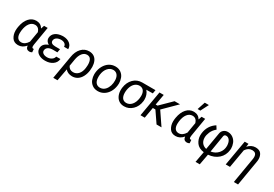

<svg xmlns="http://www.w3.org/2000/svg" viewBox="60 -2009 4966 3475"><g transform="rotate(30 2543.5 -272.0)"><path d="M448.7 -528.3 425.8 -459C397 -510.3 351.6 -536.6 289.1 -538.6C287.1 -538.6 285.2 -538.6 283.2 -538.6C225.6 -538.6 176.3 -515.6 134.8 -469.7C93.8 -423.8 65.9 -360.4 51.8 -279.3L46.4 -242.7C44.9 -227.5 43.9 -212.9 43.9 -198.7C43.9 -143.6 57.1 -95.2 84 -53.7C110.4 -12.2 151.9 9.3 209 10.3C210.4 10.3 211.9 10.3 213.4 10.3C273.9 10.3 326.2 -16.6 370.1 -70.3C375.5 -18.6 400.9 7.8 446.3 9.3C446.8 9.3 447.3 9.3 448.2 9.3C467.3 9.3 485.4 4.4 502 -5.9L497.1 -73.7L489.3 -72.3H481C467.3 -72.8 459.5 -82.5 458 -100.6C457.5 -103.5 457.5 -107.4 457.5 -111.8C457.5 -120.1 458 -130.4 460 -143.1L524.4 -528.3ZM136.2 -251C144.5 -317.4 163.6 -369.6 192.4 -407.2C221.7 -445.3 257.3 -463.9 300.8 -463.9C302.2 -463.9 304.2 -463.9 306.2 -463.9C356.4 -461.4 390.6 -431.2 408.7 -373L371.6 -153.8C334 -92.8 289.1 -62.5 236.8 -62.5C235.8 -62.5 235.4 -62.5 234.4 -62.5C168 -64 132.8 -114.7 132.8 -194.3C132.8 -196.8 132.8 -198.7 132.8 -201.2L135.3 -240.7Z M897.5 -233.4 910.6 -305.7 807.1 -306.2C745.1 -308.1 713.9 -329.1 713.9 -369.1C713.9 -372.6 714.4 -376.5 714.8 -380.4C718.8 -406.7 732.9 -427.2 757.8 -442.4C782.7 -457 812.5 -464.4 847.7 -464.4C912.1 -462.4 951.2 -429.7 951.2 -383.3C951.2 -382.3 951.2 -381.8 951.2 -380.9L1038.1 -380.4C1038.1 -381.8 1038.1 -382.8 1038.1 -384.3C1038.1 -428.2 1021 -464.4 986.8 -492.7C952.6 -521 907.2 -536.1 850.6 -537.6L828.6 -537.1C767.6 -533.7 719.2 -518.1 683.6 -490.2C647.9 -461.9 629.4 -425.3 627.4 -379.9C627.4 -377.9 627.4 -376 627.4 -373.5C627.4 -335 652.3 -295.9 695.3 -273.9C620.1 -247.1 581.1 -204.1 577.6 -144C577.6 -140.6 577.1 -137.7 577.1 -134.3C577.1 -83 602.5 -43.9 652.8 -17.6C686.5 0 726.1 9.3 771.5 9.8C774.9 9.8 777.8 9.8 781.2 9.8C840.8 9.8 891.6 -4.9 934.1 -34.7C976.6 -64.5 1000.5 -105 1005.9 -156.2L917.5 -155.8C912.1 -127.4 896 -104.5 869.1 -87.4C842.3 -70.3 812 -62 778.8 -62C777.3 -62 776.4 -62 774.9 -62C740.2 -63 713.9 -70.3 694.8 -84.5C675.8 -98.6 666.5 -115.7 666.5 -135.7C666.5 -138.7 666.5 -141.6 667 -144.5C673.3 -202.6 724.6 -233.9 805.2 -233.9Z M1063 203.1H1151.9L1199.2 -51.3C1231.4 -11.7 1278.3 8.8 1339.4 10.3C1340.8 10.3 1341.8 10.3 1343.3 10.3C1383.8 10.3 1419.9 0 1452.1 -20.5C1484.4 -41.5 1511.2 -71.8 1532.2 -111.3C1553.2 -150.9 1566.4 -195.3 1572.8 -244.6C1575.2 -273.4 1576.7 -296.9 1576.7 -315.9C1576.7 -317.9 1576.7 -319.8 1576.7 -321.8C1575.7 -363.3 1567.9 -400.4 1553.7 -434.1C1524.9 -500.5 1470.2 -536.1 1395.5 -538.1C1393.6 -538.1 1391.1 -538.1 1389.2 -538.1C1327.6 -538.1 1274.9 -515.6 1231.4 -470.2C1185.1 -422.9 1157.2 -354.5 1146 -281.7ZM1233.9 -272.9C1243.7 -332.5 1262.2 -379.4 1289.1 -413.6C1316.4 -447.8 1349.1 -464.8 1387.7 -464.8C1388.7 -464.8 1389.2 -464.8 1390.1 -464.8C1425.8 -463.4 1451.2 -449.2 1466.3 -422.4C1481.4 -395.5 1489.3 -360.4 1489.3 -316.4C1489.3 -310.1 1489.3 -303.7 1488.8 -297.4L1484.4 -245.1C1477.1 -189.9 1459 -145.5 1429.7 -112.8C1400.4 -80.1 1364.3 -63.5 1321.3 -63.5C1319.8 -63.5 1318.8 -63.5 1317.4 -63.5C1267.6 -64.9 1231.9 -88.4 1210.9 -134.3Z M1943.4 -538.1C1940.9 -538.1 1938.5 -538.1 1936 -538.1C1892.1 -538.1 1851.1 -526.4 1813 -503.4C1775.4 -480 1744.1 -446.3 1719.2 -402.8C1694.3 -359.4 1679.7 -310.1 1674.8 -255.4C1673.8 -244.6 1673.3 -233.9 1673.3 -223.1C1673.3 -187 1679.7 -151.4 1692.9 -115.2C1706.1 -79.6 1728.5 -49.8 1760.3 -26.4C1792 -2.9 1829.6 9.3 1873.5 9.8C1876 9.8 1878.4 9.8 1880.9 9.8C1924.3 9.8 1964.8 -1.5 2002.4 -23.9C2040 -46.4 2071.3 -78.6 2095.7 -120.1C2120.1 -161.6 2135.3 -208 2141.6 -259.3L2142.6 -270C2143.6 -281.7 2144.5 -293.5 2144.5 -305.2C2144.5 -340.3 2137.7 -376.5 2124.5 -412.6C2111.3 -448.7 2088.9 -478.5 2057.1 -502C2025.4 -525.4 1987.8 -537.6 1943.4 -538.1ZM1764.6 -266.1C1772 -325.7 1791.5 -373.5 1823.2 -410.2C1854.5 -446.3 1892.6 -464.4 1936.5 -464.4C1937.5 -464.4 1939 -464.4 1939.9 -464.4C2005.9 -461.9 2046.9 -413.6 2054.7 -335C2055.2 -327.1 2055.7 -318.4 2055.7 -309.1C2055.7 -294.4 2054.7 -277.8 2053.2 -259.3C2048.3 -221.2 2037.6 -186.5 2020.5 -155.3C1986.8 -92.8 1936.5 -63.5 1882.3 -63.5C1880.4 -63.5 1878.9 -63.5 1877 -63.5C1811 -65.4 1770 -114.3 1763.7 -190.9C1762.7 -202.1 1762.2 -212.9 1762.2 -223.6C1762.2 -234.4 1762.7 -244.6 1763.7 -254.9Z M2777.3 -528.3 2501.5 -528.8C2430.2 -528.8 2370.1 -504.4 2321.8 -456.1C2273.4 -407.7 2243.7 -343.8 2233.4 -264.6L2232.4 -256.8C2231 -244.1 2230.5 -231.4 2230.5 -218.8C2230.5 -210 2231 -200.7 2231.4 -191.9C2234.4 -153.3 2244.1 -118.7 2260.7 -87.4C2293.9 -24.9 2351.6 9.3 2423.3 9.8C2425.8 9.8 2428.7 9.8 2431.2 9.8C2494.6 9.8 2550.8 -13.7 2600.1 -60.5C2649.4 -107.9 2678.7 -169.9 2688.5 -247.6L2689 -252.4C2689.9 -263.2 2690.4 -273.9 2690.4 -284.2C2690.4 -348.6 2670.4 -404.8 2629.9 -452.1L2764.2 -453.6ZM2318.8 -212.9C2318.8 -256.3 2326.2 -297.4 2340.3 -335.4C2369.1 -411.1 2424.8 -454.1 2490.2 -454.1C2491.7 -454.1 2493.2 -454.1 2494.6 -454.1C2559.1 -452.1 2598.6 -405.8 2604.5 -333C2605 -326.2 2605.5 -318.4 2605.5 -310.1C2605.5 -295.4 2604.5 -278.8 2602.5 -259.8C2594.2 -199.7 2574.7 -151.9 2543.9 -116.2C2513.2 -80.6 2476.1 -63 2433.6 -63C2431.6 -63 2429.7 -63 2427.7 -63C2357.4 -65.4 2318.8 -119.6 2318.8 -212.9Z M3104.5 0H3208L3026.4 -267.6L3289.6 -528.3H3176.3L2949.2 -304.7H2910.2L2949.7 -528.3H2860.8L2769 0H2857.9L2897 -225.1H2950.7Z M3608.4 -613.8H3665L3749 -778.3H3663.1ZM3740.2 -528.3 3717.3 -459C3688.5 -510.3 3643.1 -536.6 3580.6 -538.6C3578.6 -538.6 3576.7 -538.6 3574.7 -538.6C3517.1 -538.6 3467.8 -515.6 3426.3 -469.7C3385.3 -423.8 3357.4 -360.4 3343.3 -279.3L3337.9 -242.7C3336.4 -227.5 3335.4 -212.9 3335.4 -198.7C3335.4 -143.6 3348.6 -95.2 3375.5 -53.7C3401.9 -12.2 3443.4 9.3 3500.5 10.3C3502 10.3 3503.4 10.3 3504.9 10.3C3565.4 10.3 3617.7 -16.6 3661.6 -70.3C3667 -18.6 3692.4 7.8 3737.8 9.3C3738.3 9.3 3738.8 9.3 3739.7 9.3C3758.8 9.3 3776.9 4.4 3793.5 -5.9L3788.6 -73.7L3780.8 -72.3H3772.5C3758.8 -72.8 3751 -82.5 3749.5 -100.6C3749 -103.5 3749 -107.4 3749 -111.8C3749 -120.1 3749.5 -130.4 3751.5 -143.1L3815.9 -528.3ZM3427.7 -251C3436 -317.4 3455.1 -369.6 3483.9 -407.2C3513.2 -445.3 3548.8 -463.9 3592.3 -463.9C3593.8 -463.9 3595.7 -463.9 3597.7 -463.9C3647.9 -461.4 3682.1 -431.2 3700.2 -373L3663.1 -153.8C3625.5 -92.8 3580.6 -62.5 3528.3 -62.5C3527.3 -62.5 3526.9 -62.5 3525.9 -62.5C3459.5 -64 3424.3 -114.7 3424.3 -194.3C3424.3 -196.8 3424.3 -198.7 3424.3 -201.2L3426.8 -240.7Z M4053.7 233.4H4142.1L4183.6 8.3C4268.1 1.5 4338.4 -26.4 4393.6 -75.7C4448.7 -125 4481 -189.5 4489.7 -269C4490.7 -279.3 4491.2 -289.1 4491.2 -299.3C4491.2 -332.5 4484.9 -366.7 4471.2 -402.3C4458 -438 4435.5 -468.3 4403.8 -492.2C4372.1 -516.1 4335.9 -528.8 4294.9 -529.3C4293.9 -529.3 4293 -529.3 4291.5 -529.3C4257.3 -529.3 4228.5 -519 4205.1 -498.5C4181.6 -478 4168 -451.2 4163.6 -417.5L4103.5 -66.4C4032.7 -82 3987.3 -131.3 3978 -201.7C3976.6 -211.9 3976.1 -222.2 3976.1 -232.4C3976.1 -266.1 3984.9 -304.2 4002.4 -346.7C4020 -389.2 4049.8 -427.7 4091.8 -462.4L4049.8 -528.8C3957.5 -470.2 3903.3 -381.3 3890.1 -272C3888.2 -256.8 3887.2 -241.7 3887.2 -227.5C3887.2 -171.9 3903.8 -121.1 3936.5 -75.2C3969.2 -29.8 4022.5 -2 4095.2 7.3ZM4254.4 -420.4C4260.3 -441.4 4272.9 -452.6 4292.5 -454.1C4295.4 -454.1 4298.3 -454.6 4300.8 -454.6C4329.1 -454.6 4352.5 -441.4 4371.6 -415.5C4390.1 -389.6 4400.4 -354 4402.8 -307.6C4402.8 -304.7 4402.8 -301.8 4402.8 -298.8C4402.8 -240.7 4384.3 -189.5 4346.7 -146C4309.1 -102.1 4258.8 -75.2 4195.8 -64.9Z M4642.1 -528.3 4550.3 0H4639.2L4705.6 -383.8C4740.7 -437.5 4784.7 -464.4 4837.9 -464.4C4839.4 -464.4 4840.3 -464.4 4841.8 -464.4C4895.5 -463.4 4924.3 -437.5 4928.7 -386.7C4929.2 -380.4 4929.7 -374.5 4929.7 -367.7C4929.7 -357.9 4928.7 -348.1 4927.7 -337.4L4836.4 202.6H4924.8L5016.1 -338.9C5017.6 -352.5 5018.6 -365.7 5018.6 -377.9C5018.6 -422.4 5007.3 -459.5 4985.4 -490.2C4963.4 -521 4925.8 -536.6 4871.6 -538.1C4870.1 -538.1 4868.7 -538.1 4867.2 -538.1C4808.1 -538.1 4755.9 -512.7 4710.9 -461.9L4721.2 -528.8Z"/></g></svg>

Font: Roboto
Style: Italic
Weight: 400
Italic angle: -12°
Designer: Google
Version: Version 2.137; 2017